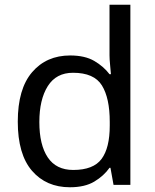

<svg xmlns="http://www.w3.org/2000/svg" viewBox="-20 -780 655 810"><path d="M275 10Q175 10 115 -59.5Q55 -129 55 -267Q55 -405 115.5 -475.5Q176 -546 276 -546Q338 -546 377.5 -523Q417 -500 442 -467H448Q447 -480 444.5 -505.5Q442 -531 442 -546V-760H530V0H459L446 -72H442Q418 -38 378 -14Q338 10 275 10ZM289 -63Q374 -63 408.5 -109.5Q443 -156 443 -250V-266Q443 -366 410 -419.5Q377 -473 288 -473Q217 -473 181.5 -416.5Q146 -360 146 -265Q146 -169 181.5 -116Q217 -63 289 -63Z"/></svg>

Font: Noto Sans Tifinagh Hawad
Style: Regular
Weight: 400
Designer: JamraPatel
Foundry: JamraPatel LLC
Version: Version 2.006; ttfautohint (v1.8.4.7-5d5b)